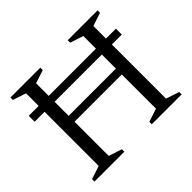

<svg xmlns="http://www.w3.org/2000/svg" viewBox="-151 -876 1082 1082"><g transform="rotate(-45 390.0 -335.0)"><path d="M202 -45.5 281 -19.5V0H43V-19.5L122 -45.5V-624.5L43 -650.5V-670H281V-650.5L202 -624.5ZM658.5 -45.5 737.5 -19.5V0H499.5V-19.5L578.5 -45.5V-624.5L499.5 -650.5V-670H737.5V-650.5L658.5 -624.5ZM43 -477V-524H737.5V-477ZM152 -318V-365H628.5V-318Z"/></g></svg>

Font: Newsreader 16pt
Style: Regular
Weight: 400
Designer: Hugues Gentile
Foundry: Production Type
Version: Version 1.003